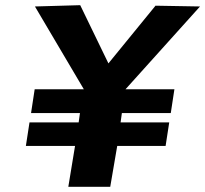

<svg xmlns="http://www.w3.org/2000/svg" viewBox="-20 -722 793 742"><path d="M100 -285 114 -377H304L115 -697L290 -702L399 -477L581 -700L753 -697L465 -377H654L640 -285H451L446 -249H634L620 -158H433L406 0H244L270 -158H80L94 -249H284L289 -285Z"/></svg>

Font: Georama Black
Style: Italic
Weight: 900
Italic angle: -9°
Designer: Jean-Baptiste Levee
Foundry: Production Type
Version: Version 1.000